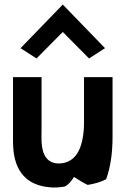

<svg xmlns="http://www.w3.org/2000/svg" viewBox="-20 -811 559 841"><path d="M70 -600 140 -555 255 -671 370 -555 440 -600 255 -791ZM37 -473V-203C37 -190 37 -177 38 -165C44 -61 97 0 195 9C218 12 240 10 264 6C281 -3 294 -19 304 -36C326 -22 345 -10 364 -1C395 -6 422 -14 445 -26C464 -79 473 -140 473 -213V-473H348V-274C348 -216 337 -166 317 -137C301 -113 274 -95 238 -95C189 -95 165 -129 162 -190C161 -207 162 -225 162 -243V-473Z"/></svg>

Font: Bluebird
Style: Nrw
Weight: 400
Designer: Jasper
Foundry: Cannot Into Space Fonts
Version: Version 0.98